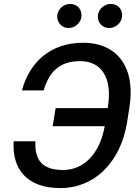

<svg xmlns="http://www.w3.org/2000/svg" viewBox="-20 -957 721 987"><path d="M161.9 -230.8H50.4C40.8 -93 114.3 9.9 289.8 9.9C465.2 9.9 598.4 -121.1 632.8 -324.9L644.5 -400.6C679.3 -604.4 587.4 -737.2 407.3 -737.2C235.8 -737.2 130 -632.8 93 -492.2H204.5C231.9 -586.6 285.5 -642.8 392 -642.8C505.7 -642.8 556.8 -551.5 535.2 -412.3L533.7 -401.3H266L250.7 -308.2H518.5L512.8 -282.7C486.5 -168.3 412.6 -83.1 304.7 -83.1C195.7 -83.1 158 -134.9 161.9 -230.8ZM274.9 -881.4C269.2 -845.2 296.2 -812.9 332 -812.9C365.4 -812.9 393.5 -838.4 398.1 -867.9C404.1 -906.6 378.9 -936.8 340.2 -936.8C310 -936.8 279.5 -913.4 274.9 -881.4ZM483.7 -881.4C477.3 -844.1 505 -812.9 540.8 -812.9C574.2 -812.9 602.3 -838.4 606.9 -867.9C612.9 -906.6 587.7 -936.8 549 -936.8C518.8 -936.8 489 -913.4 483.7 -881.4Z"/></svg>

Font: Margiela Sans Medium
Style: Italic
Weight: 500
Italic angle: -9.39999°
Designer: Stefan Endress, Andreas Faust
Version: Version 1.100;FEAKit 1.0